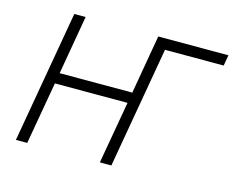

<svg xmlns="http://www.w3.org/2000/svg" viewBox="-98 -842 1194 983"><g transform="rotate(15 499.0 -350.0)"><path d="M998 -700H626L572 -388H187L241 -700H181L59 0H119L177 -331H562L504 0H565L677 -643H988Z"/></g></svg>

Font: Fixel Display Light
Style: Italic
Weight: 300
Italic angle: -10°
Designer: AlfaBravo + MacPaw
Foundry: Kyrylo Tkachov, Marchela Mozhyna, Serhii Makarenko, Maria Weinstein, Zakhar Kryvoshyya
Version: Version 1.210;Glyphs 3.2 (3217)